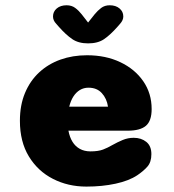

<svg xmlns="http://www.w3.org/2000/svg" viewBox="-20 -697 659 728"><path d="M307.5 10.5Q238 10.5 180.8 -18.8Q123.5 -48 89.5 -103.8Q55.5 -159.5 55.5 -239Q55.5 -298.5 74.8 -344.5Q94 -390.5 128.5 -422.5Q163 -454.5 209.2 -471Q255.5 -487.5 310 -487.5Q381 -487.5 436.2 -461.2Q491.5 -435 523.2 -389Q555 -343 555 -283.5Q555 -238.5 533.2 -220Q511.5 -201.5 464.5 -201.5H239.5Q244 -177 254.8 -159.5Q265.5 -142 282.8 -132.5Q300 -123 323 -123Q352.5 -123 370.8 -130Q389 -137 405 -146.5Q425.5 -158 445.2 -166.2Q465 -174.5 487 -174.5Q515.5 -174.5 534.8 -159Q554 -143.5 554 -112.5Q554 -82 538.5 -64.8Q523 -47.5 500.5 -32.5Q469 -11.5 418.2 -0.5Q367.5 10.5 307.5 10.5ZM242.5 -292.5H389.5Q385 -323 366.2 -343.8Q347.5 -364.5 315.5 -364.5Q297.5 -364.5 283 -355.8Q268.5 -347 258.2 -331Q248 -315 242.5 -292.5ZM435.5 -607 425 -595Q398 -564.5 374.5 -548.5Q351 -532.5 314 -532.5Q277.5 -532.5 253.8 -548.8Q230 -565 203.5 -595L193 -607Q181 -619.5 181 -634.5Q181 -653 195.2 -665Q209.5 -677 232.5 -677Q251.5 -677 264.8 -667.2Q278 -657.5 289.5 -643L314 -611.5L339 -643Q350 -656.5 363.5 -666.8Q377 -677 396 -677Q419 -677 433.2 -665Q447.5 -653 447.5 -634.5Q447.5 -620.5 435.5 -607Z"/></svg>

Font: Sono ExtraLight Monospace ExtraBold
Style: Regular
Weight: 800
Version: Version 2.112